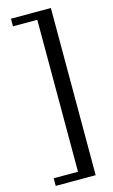

<svg xmlns="http://www.w3.org/2000/svg" viewBox="-141 -821 614 1045"><g transform="rotate(-15 166.5 -298.0)"><path d="M261 173H36V130H173V-726H36V-769H261Z"/></g></svg>

Font: Zen Old Mincho
Style: Bold
Weight: 700
Designer: Yoshimichi Ohira
Foundry: Positype
Version: Version 1.500